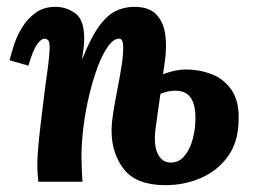

<svg xmlns="http://www.w3.org/2000/svg" viewBox="-20 -531 753 561"><path d="M463 10Q379 10 342.5 -36Q306 -82 306 -149Q306 -171 311 -203Q316 -235 323 -270Q330 -305 335 -337Q340 -369 340 -390Q340 -399 339 -405Q338 -411 335.5 -414.5Q333 -418 328 -418Q312 -418 296 -396Q280 -374 266 -337Q252 -300 241 -254.5Q230 -209 224 -161.5Q218 -114 218 -72Q218 -59 219 -35.5Q220 -12 221 0H92Q90 -21 89.5 -29.5Q89 -38 89 -48Q89 -69 91.5 -98.5Q94 -128 98 -161.5Q102 -195 106 -228Q109 -255 112.5 -280Q116 -305 119 -327Q122 -349 123.5 -366Q125 -383 125 -392Q125 -409 120.5 -413.5Q116 -418 111 -418Q100 -418 88 -401Q76 -384 63 -339L8 -355Q13 -376 22 -403Q31 -430 47 -454.5Q63 -479 86 -495Q109 -511 142 -511Q174 -511 200 -492Q226 -473 226 -420Q226 -401 224 -389Q222 -377 220 -360H221Q245 -420 268.5 -453Q292 -486 317.5 -498.5Q343 -511 372 -511Q415 -511 436 -489.5Q457 -468 462.5 -432.5Q468 -397 462 -354Q459 -335 456.5 -315.5Q454 -296 451.5 -276.5Q449 -257 446 -237.5Q443 -218 440.5 -198.5Q438 -179 435 -159Q428 -109 440.5 -82.5Q453 -56 479 -56Q501 -56 516 -72Q531 -88 539.5 -113Q548 -138 550 -164Q553 -199 547.5 -221.5Q542 -244 528.5 -255Q515 -266 493 -266Q468 -266 443.5 -254.5Q419 -243 386 -223L394 -281Q427 -304 461 -316Q495 -328 523 -328Q562 -328 598 -314.5Q634 -301 657 -267.5Q680 -234 677 -174Q675 -113 644.5 -72Q614 -31 566 -10.5Q518 10 463 10Z"/></svg>

Font: Lora Italic
Style: Italic
Weight: 400
Italic angle: -3°
Designer: Olga Karpushina, Alexei Vanyashin (Cyrillic)
Foundry: Cyreal
Version: Version 2.210; ttfautohint (v1.8.1.43-b0c9)